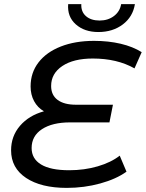

<svg xmlns="http://www.w3.org/2000/svg" viewBox="-20 -907 710 935"><path d="M229 -488Q229 -444 260.5 -420.5Q292 -397 350 -397H530L513 -311H321Q235 -311 184.5 -278Q134 -245 134 -186Q134 -134 180 -106Q226 -78 317 -78Q391 -78 456 -97Q521 -116 563 -149L596 -71Q546 -35 468 -13.5Q390 8 305 8Q180 8 107 -40.5Q34 -89 34 -175Q34 -244 77.5 -294.5Q121 -345 194 -365Q163 -383 146 -414.5Q129 -446 129 -486Q129 -553 167.5 -603Q206 -653 276 -680.5Q346 -708 438 -708Q508 -708 567.5 -694Q627 -680 670 -653L635 -574Q550 -622 432 -622Q338 -622 283.5 -585.5Q229 -549 229 -488ZM312 -887H376Q374 -850 398.5 -828.5Q423 -807 465 -807Q506 -807 535 -829Q564 -851 570 -887H637Q627 -825 578 -788Q529 -751 459 -751Q391 -751 349 -788.5Q307 -826 312 -887Z"/></svg>

Font: Montserrat Alternates Medium
Style: Italic
Weight: 500
Italic angle: -11.3°
Designer: Julieta Ulanovsky
Foundry: Julieta Ulanovsky
Version: Version 7.200